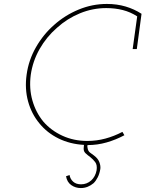

<svg xmlns="http://www.w3.org/2000/svg" viewBox="-20 -728 738 974"><path d="M653 -479H674L698 -658Q661 -682 617 -695Q573 -708 522 -708Q448 -708 379 -679.5Q310 -651 255 -602Q200 -554 162.5 -488.5Q125 -423 115 -349Q105 -277 122.5 -213.5Q140 -150 180 -102Q219 -54 277 -25.5Q335 3 406 7L405 18Q402 38 413 48.5Q424 59 438 69Q452 80 463 94.5Q474 109 470 136Q467 152 460 165Q453 178 443 187Q432 197 419 202Q406 207 391 207Q366 207 351 193.5Q336 180 333 160L315 166Q320 196 341.5 211Q363 226 390 226Q408 226 424.5 219.5Q441 213 455 201Q467 189 476 171Q485 153 489 129Q491 113 484 94.5Q477 76 457 61Q447 54 436.5 46Q426 38 424 21Q423 19 423 15.5Q423 12 424 8Q474 8 521 -5.5Q568 -19 611 -42L601 -59Q559 -37 514.5 -25Q470 -13 423 -13Q354 -13 296.5 -39.5Q239 -66 200 -111Q162 -157 144.5 -218Q127 -279 136 -348Q146 -418 181 -479.5Q216 -541 269 -587Q321 -634 385.5 -660.5Q450 -687 519 -687Q564 -687 603 -677Q642 -667 676 -645Z"/></svg>

Font: Josefin Slab ExtraLight
Style: Italic
Weight: 250
Italic angle: -12°
Designer: Santiago Orozco
Foundry: Typemade
Version: Version 2.100